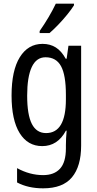

<svg xmlns="http://www.w3.org/2000/svg" viewBox="-20 -786 529 1046"><path d="M212 -547Q253 -547 284 -527.5Q315 -508 338 -466H343L353 -537H422V7Q422 120 372 180Q322 240 215 240Q133 240 73 208V130Q142 168 215 168Q275 168 307 133Q339 98 339 22V5Q339 -10 340 -32Q341 -54 343 -74H339Q294 10 210 10Q131 10 87 -61Q43 -132 43 -266Q43 -402 88 -474.5Q133 -547 212 -547ZM228 -474Q178 -474 153 -420.5Q128 -367 128 -265Q128 -161 153.5 -111Q179 -61 231 -61Q339 -61 339 -245V-269Q339 -377 312.5 -425.5Q286 -474 228 -474ZM383 -766V-757Q370 -736 347 -707.5Q324 -679 297.5 -651.5Q271 -624 250 -606H196V-617Q222 -654 245 -693Q268 -732 284 -766Z"/></svg>

Font: Avrile Sans Condensed
Style: Regular
Weight: 400
Width: 3
Designer: Monotype Design Team
Foundry: Monotype Imaging Inc.
Version: Version 2.001;September 10, 2019;FontCreator 11.5.0.2425 64-